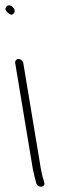

<svg xmlns="http://www.w3.org/2000/svg" viewBox="-81 -694 237 713"><path d="M-24.6 -460 40.3 -70C41.8 -61.3 43.7 -52.4 46 -43.2C49.6 -29.5 49.6 -29.5 53.8 -13C60.2 6.1 89.4 1.7 83.2 -17L80.5 -27C76.8 -37 73.5 -51.3 70.3 -70L5.4 -460C4.1 -467.9 -4.2 -475 -12.1 -475C-20 -475 -25.9 -467.9 -24.6 -460ZM-56.8 -669.8C-62.8 -662.6 -61.9 -655.7 -54.1 -649C-44.3 -638.3 -36.2 -636.8 -29.8 -644.5C-17.2 -659.7 -44.7 -684.2 -56.8 -669.8Z"/></svg>

Font: MewTooHand
Style: Lta
Weight: 400
Designer: Mew Too, Robert Jablonski
Version: Version 0.77